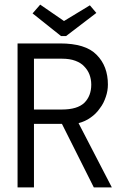

<svg xmlns="http://www.w3.org/2000/svg" viewBox="-20 -811 540 831"><path d="M56 -623V0H127V-275H248L386 0H464L320 -278C339 -283 357 -291 372 -302C388 -313 402 -327 412 -342C424 -357 432 -374 438 -392C444 -409 447 -427 447 -445C447 -498 431 -541 398 -574C366 -607 313 -623 240 -623ZM127 -557H248C271 -557 290 -554 306 -548C322 -542 335 -534 344 -524C354 -514 362 -502 367 -489C372 -476 375 -461 375 -445C375 -412 365 -386 345 -366C325 -347 293 -337 248 -337H127ZM397 -755 369 -788 257 -720 154 -791 121 -753 244 -655H266Z"/></svg>

Font: Inconsolatazi4
Style: Regular
Weight: 400
Designer: Raph Levien, Kirill Tkachev
Foundry: Cyreal
Version: Version 1.013